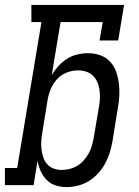

<svg xmlns="http://www.w3.org/2000/svg" viewBox="-46 -755 566 783"><path d="M225 8Q202 8 180.5 1Q159 -6 144 -21.5Q129 -37 120 -57Q111 -77 107 -99L91 0H-26V-70H24L123 -665H82V-735H460L436 -590H360L373 -665H201L165 -449Q177 -469 193 -486.5Q209 -504 228.5 -516Q248 -528 270 -533Q292 -538 314 -538Q314 -538 314 -538Q314 -538 314 -538Q314 -538 314 -538Q314 -538 314 -538Q340 -538 363.5 -529.5Q387 -521 403.5 -503Q420 -485 428 -461.5Q436 -438 439 -413.5Q442 -389 440.5 -362.5Q439 -336 434 -311L413 -181Q409 -157 402 -134Q395 -111 383.5 -89.5Q372 -68 355 -49Q338 -30 317 -17Q296 -4 272 2Q248 8 225 8ZM205 -62Q221 -62 237.5 -66Q254 -70 269 -79Q284 -88 295.5 -101Q307 -114 315.5 -129Q324 -144 328.5 -160Q333 -176 336 -192L358 -322Q361 -339 361.5 -356.5Q362 -374 359.5 -390Q357 -406 350.5 -421Q344 -436 332.5 -447Q321 -458 305 -463Q289 -468 272 -468Q249 -468 226 -459Q203 -450 186.5 -432Q170 -414 161 -392Q152 -370 148 -347L127 -217Q124 -200 122.5 -182Q121 -164 123 -147.5Q125 -131 130 -115Q135 -99 145.5 -86.5Q156 -74 172 -68Q188 -62 205 -62Z"/></svg>

Font: Iosevka Slab
Style: Italic
Weight: 400
Italic angle: -9°
Monospace: yes
Designer: Belleve Invis
Foundry: Belleve Invis
Version: Version 11.1.0; ttfautohint (v1.8.3)